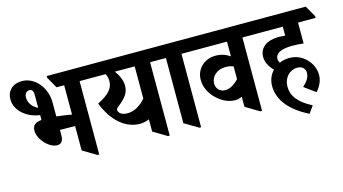

<svg xmlns="http://www.w3.org/2000/svg" viewBox="-83 -940 2427 1360"><g transform="rotate(-15 1130.5 -260.5)"><path d="M261 -132C295 -132 306 -159 306 -193V-232C308 -232 311 -232 314 -232C350 -232 386 -232 417 -231V-52L517 8H530V-530H644V-543L598 -625H314V-613L361 -530H417V-315C384 -321 344 -327 306 -331V-436C306 -539 232 -636 135 -636C65 -636 23 -592 23 -533C23 -444 108 -381 198 -370V-334C154 -330 130 -314 130 -273C130 -210 200 -132 261 -132ZM133 -516C133 -542 147 -560 169 -560C189 -560 198 -545 198 -520V-423C159 -442 133 -475 133 -516Z M867 -127C891 -127 914 -133 934 -141V-52L1034 8H1047V-530H1161V-543L1115 -625H531V-613L578 -530H721C730 -513 734 -495 734 -474C734 -422 697 -383 616 -342C669 -207 759 -127 867 -127ZM752 -234C741 -242 734 -252 734 -263C734 -272 738 -278 750 -286C809 -332 833 -366 833 -417C833 -453 817 -491 789 -530H934V-294C895 -248 848 -222 801 -222C781 -222 763 -226 752 -234Z M1264 8H1277V-530H1391V-543L1345 -625H1049V-613L1095 -530H1163V-52Z M1562 -114C1580 -114 1596 -118 1611 -126V-52L1711 8H1724V-530H1838V-543L1792 -625H1279V-613L1325 -530H1611V-422C1581 -443 1546 -455 1506 -455C1426 -455 1361 -399 1361 -315C1361 -262 1388 -210 1428 -173C1465 -138 1511 -114 1562 -114ZM1446 -266C1446 -317 1491 -359 1552 -359C1574 -359 1593 -356 1611 -348V-255C1576 -219 1545 -201 1511 -201C1472 -201 1446 -229 1446 -266Z M2044 115 2081 63C1981 12 1942 -44 1942 -111C1942 -176 1988 -223 2043 -223C2078 -223 2101 -203 2101 -170C2101 -136 2079 -107 2049 -80L2131 -20C2162 -54 2180 -92 2180 -135C2180 -180 2160 -221 2131 -251C2100 -283 2058 -304 2008 -304C1981 -304 1956 -299 1934 -289C1928 -298 1924 -308 1924 -319C1924 -358 1964 -382 2051 -382C2079 -382 2110 -380 2132 -377V-530H2261V-543L2214 -625H1726V-613L1772 -530H2020V-464C2004 -466 1988 -467 1971 -467C1886 -467 1830 -427 1830 -358C1830 -320 1850 -283 1881 -252C1854 -224 1838 -186 1838 -143C1838 -36 1917 53 2044 115Z"/></g></svg>

Font: Noto Serif Devanagari Condensed
Style: Bold
Weight: 700
Width: 3
Designer: Universal Thirst, Indian Type Foundry and the Monotype Design Team
Foundry: Monotype Imaging Inc.
Version: Version 2.004